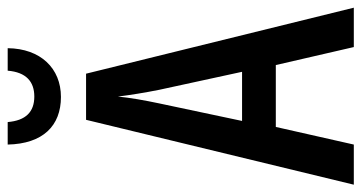

<svg xmlns="http://www.w3.org/2000/svg" viewBox="-246 -718 963 512"><g transform="rotate(-90 236.0 -461.5)"><path d="M364 -923H304C300 -874 275 -852 235 -852C194 -852 171 -875 167 -923H107C109 -829 157 -781 234 -781C310 -781 363 -835 364 -923ZM367 0H472L296 -714H173L0 0H107L154 -208H319ZM253 -519 301 -298H170L217 -520C225 -558 232 -597 235 -629C239 -597 245 -559 253 -519Z"/></g></svg>

Font: Noto Sans Hebrew ExtraCondensed Medium
Style: Regular
Weight: 500
Width: 2
Designer: Monotype Design Team
Foundry: Monotype Imaging Inc.
Version: Version 2.004